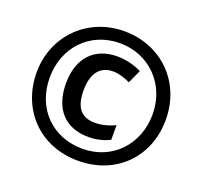

<svg xmlns="http://www.w3.org/2000/svg" viewBox="-126 -869 1080 1024"><g transform="rotate(20 414.0 -357.0)"><path d="M415 10C630 10 781 -143 781 -355C781 -569 623 -724 413 -724C206 -724 47 -567 47 -358C47 -153 192 10 415 10ZM415 -58C248 -58 122 -177 122 -356C122 -527 242 -656 413 -656C578 -656 705 -530 705 -358C705 -187 584 -58 415 -58ZM424 -128C469 -128 507 -138 544 -155V-239C508 -221 466 -211 431 -211C350 -211 315 -259 315 -354C315 -452 357 -502 430 -502C459 -502 492 -493 527 -476L562 -552C518 -574 470 -585 423 -585C290 -585 214 -496 214 -357C214 -214 289 -128 424 -128Z"/></g></svg>

Font: Noto Sans Sinhala UI Condensed ExtraBold
Style: Regular
Weight: 800
Width: 3
Designer: Jelle Bosma - Monotype Design Team
Foundry: Monotype Imaging Inc.
Version: Version 2.006